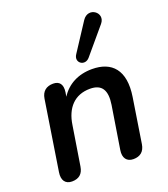

<svg xmlns="http://www.w3.org/2000/svg" viewBox="-141 -873 860 981"><g transform="rotate(-20 288.5 -382.5)"><path d="M82 7C120 7 142 -12 148 -50L182 -263C195 -352 245 -407 329 -407C393 -407 417 -369 405 -292L368 -60C361 -18 380 7 416 7C453 7 476 -12 482 -50L520 -293C542 -434 480 -498 373 -498C297 -498 238 -466 202 -410L206 -433C212 -475 195 -496 161 -496C124 -496 100 -477 94 -439L35 -61C28 -18 46 7 82 7ZM377 -558 496 -699C538 -749 461 -806 422 -747L324 -597C297 -557 347 -523 377 -558Z"/></g></svg>

Font: SN Pro Semibold
Style: Italic
Weight: 600
Italic angle: -9°
Designer: Tobias Whetton
Foundry: Supernotes
Version: Version 1.001;Glyphs 3.2 (3249)